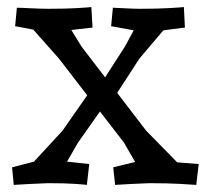

<svg xmlns="http://www.w3.org/2000/svg" viewBox="-20 -519 583 544"><path d="M536.1 4.9Q526.4 3.9 489.7 2Q453.1 0 402.8 0Q378.9 1 348.4 2.4Q317.9 3.9 306.2 4.9L300.8 -44.9L362.8 -60.1L331.1 -115.2L263.2 -203.1L201.2 -115.2L169.9 -61L232.9 -54.2L226.1 4.9Q220.2 3.9 193.1 2Q166 0 116.2 0Q92.3 1 61.5 2.4Q30.8 3.9 19 4.9L14.2 -44.9L76.2 -61L157.2 -148.9L227.1 -249L147 -353L74.2 -435.1L22.9 -444.8L27.8 -497.1Q39.1 -497.1 67.1 -495.6Q95.2 -494.1 118.2 -494.1Q168 -494.1 199.5 -496.1Q231 -498 238.8 -499L242.2 -440.9L182.1 -434.1L210.9 -387.2L277.8 -299.8L334 -387.2L358.9 -433.1L294.9 -444.8L299.8 -497.1Q308.6 -497.1 332.8 -495.6Q356.9 -494.1 377 -494.1Q426.8 -494.1 460 -496.1Q493.2 -498 501 -499L503.9 -440.9L442.9 -433.1L375 -353L312 -255.9L394 -148.9L481.9 -59.1L543 -54.2Z"/></svg>

Font: Sura
Style: Regular
Weight: 400
Designer: Carolina Giovagnoli
Foundry: Huerta Tipografica
Version: Version 1.003;PS 001.002;hotconv 1.0.70;makeotf.lib2.5.58329